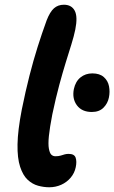

<svg xmlns="http://www.w3.org/2000/svg" viewBox="-20 -780 483 811"><path d="M368 -307Q326 -307 305 -335Q284 -363 292 -404Q299 -436 320 -453Q341 -470 370 -470Q401 -470 418.5 -454.5Q436 -439 440.5 -415.5Q445 -392 440 -368Q435 -343 417 -325Q399 -307 368 -307ZM188 11Q165 11 141 4.5Q117 -2 97 -20.5Q77 -39 65 -75.5Q53 -112 54 -170.5Q55 -229 72 -317Q88 -396 104.5 -460.5Q121 -525 139 -582Q157 -639 177 -694Q191 -730 208 -745Q225 -760 250 -760Q282 -760 295.5 -735Q309 -710 298 -655Q292 -626 281.5 -592.5Q271 -559 258 -517Q245 -475 230.5 -421.5Q216 -368 201 -297Q190 -240 186.5 -205.5Q183 -171 186.5 -152Q190 -133 197 -126.5Q204 -120 214 -120Q228 -120 237 -123Q246 -126 253.5 -128Q261 -130 270 -130Q294 -130 299.5 -114Q305 -98 300 -74Q295 -49 278.5 -29.5Q262 -10 238.5 0.5Q215 11 188 11Z"/></svg>

Font: Shantell Sans SemiBold
Style: Italic
Weight: 600
Italic angle: -11°
Designer: Stephen Nixon, Anya Danilova, Shantell Martin
Foundry: Arrow Type
Version: Version 1.011;[c5ecc13dd]